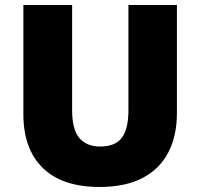

<svg xmlns="http://www.w3.org/2000/svg" viewBox="-20 -734 797 764"><path d="M684 -284Q684 -194 650 -128Q616 -62 547.5 -26Q479 10 376 10Q228 10 150.5 -65.5Q73 -141 73 -280V-714H267V-295Q267 -219 295.5 -185Q324 -151 379 -151Q438 -151 464.5 -185.5Q491 -220 491 -296V-714H684Z"/></svg>

Font: Noto Sans Cham Black
Style: Regular
Weight: 900
Version: Version 2.002